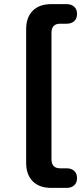

<svg xmlns="http://www.w3.org/2000/svg" viewBox="-20 -725 391 925"><path d="M228 42Q228 85.9 270 85.9H301.8Q322.8 85.9 336.9 97.9Q351.1 109.9 351.1 132.8Q351.1 155.8 337.2 168Q323.2 180.2 301.8 180.2H227.1Q168.9 180.2 137.5 148.2Q106 116.2 106 59.1V-584Q106 -641.1 137.5 -673.1Q168.9 -705.1 227.1 -705.1H301.8Q322.8 -705.1 336.9 -693.1Q351.1 -681.2 351.1 -658Q351.1 -634.8 337.2 -622.8Q323.2 -610.8 301.8 -610.8H270Q228 -610.8 228 -566.9Z"/></svg>

Font: Nunito-Bold
Style: Bold
Weight: 700
Designer: Vernon Adams
Foundry: newtypography
Version: Version 3.000